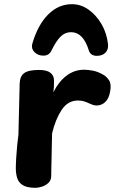

<svg xmlns="http://www.w3.org/2000/svg" viewBox="-20 -886 556 919"><path d="M74.1 -485.9Q75.1 -520.1 95.3 -535.7Q115.6 -551.2 166.4 -551.2Q204.7 -551.2 221.6 -537.4Q238.4 -523.7 238.4 -502.1Q238.4 -496.1 238.4 -487.4Q238.4 -478.7 237.9 -468.3Q237.4 -458 235.4 -444Q259.8 -494 297.7 -523.2Q335.6 -552.3 383.1 -552.3Q399.1 -552.3 424.4 -547.8Q449.8 -543.2 477.8 -526.2Q489.8 -519.2 501.8 -501.8Q513.8 -484.4 507.3 -448.7Q501.7 -415 484.1 -398.1Q466.6 -381.1 443.1 -381.1Q433.1 -381.1 424.6 -383.9Q416.1 -386.8 407.3 -391Q396.6 -396.2 383.6 -400.6Q370.7 -404.9 352.9 -404.9Q304.8 -404.9 275.1 -360Q245.4 -315.1 229.4 -248Q228.4 -214 227.9 -184.5Q227.4 -155 226.8 -129.9Q226.2 -104.9 225.7 -83.4Q225.2 -61.9 225.2 -44.9Q225.2 -22.6 211.3 -10.1Q197.4 2.4 179.9 7.7Q162.4 13 150.4 13Q109 13 88.7 0Q68.3 -13 62 -34.5Q55.7 -56 55.7 -81Q55.7 -101 57.6 -131Q59.4 -161 62.3 -191Q65.2 -221 68.2 -241ZM443.1 -618.7Q428.4 -618.7 418.5 -625.5Q408.6 -632.3 404.8 -646Q391.2 -689.2 370.1 -710.6Q349 -732 320.1 -732Q291.3 -732 270.1 -710.9Q248.8 -689.9 227.4 -646Q220.9 -632.3 211.2 -626Q201.4 -619.7 187.8 -619.7Q161.4 -619.7 145.1 -636.4Q128.7 -653.2 134.2 -675Q160.2 -765.8 209.8 -815.9Q259.4 -866 324.2 -866Q366.7 -866 403.2 -840.4Q439.8 -814.8 465.3 -771.7Q490.8 -728.7 497 -675Q499.8 -649.7 485 -634.2Q470.2 -618.7 443.1 -618.7Z"/></svg>

Font: Playpen Sans
Style: Regular
Weight: 400
Designer: Laura Meseguer, Veronika Burian, José Scaglione, Kostas Bartsokas, Vera Evstafieva, Tom Grace, Yorlmar Campos
Foundry: TypeTogether
Version: Version 2.000